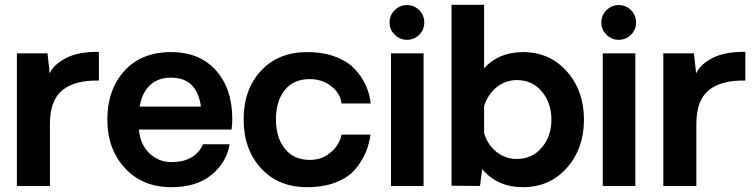

<svg xmlns="http://www.w3.org/2000/svg" viewBox="-20 -771 3126 796"><path d="M390 -556V-437Q290 -439 238.5 -397Q187 -355 187 -258V0H50V-550H177L186 -467Q203 -504 254 -530.5Q305 -557 390 -556Z M943 -277Q943 -258 940 -234H556Q561 -172 599.5 -135.5Q638 -99 691 -99Q788 -99 822 -173H932Q920 -99 858 -47Q796 5 690 5Q571 5 498 -74Q425 -153 425 -275Q425 -399 495.5 -477Q566 -555 690 -555Q807 -555 875 -479.5Q943 -404 943 -277ZM689 -449Q634 -449 601 -417Q568 -385 559 -329H813Q797 -449 689 -449Z M1253 5Q1134 5 1062 -73.5Q990 -152 990 -276Q990 -400 1062 -477.5Q1134 -555 1253 -555Q1321 -555 1372.5 -535Q1424 -515 1453.5 -482Q1483 -449 1498 -414Q1513 -379 1517 -342H1396Q1391 -384 1353.5 -413.5Q1316 -443 1264 -443Q1197 -443 1160.5 -397.5Q1124 -352 1124 -276Q1124 -201 1161 -154.5Q1198 -108 1265 -108Q1315 -108 1351.5 -139.5Q1388 -171 1396 -213H1516Q1511 -174 1496 -138.5Q1481 -103 1452.5 -69Q1424 -35 1372.5 -15Q1321 5 1253 5Z M1667 -606Q1638 -606 1616.5 -627Q1595 -648 1595 -678Q1595 -708 1616.5 -729Q1638 -750 1667 -750Q1697 -750 1718 -729Q1739 -708 1739 -678Q1739 -648 1718 -627Q1697 -606 1667 -606ZM1601 -550H1736V0H1601Z M2148 -555Q2259 -555 2330 -475Q2401 -395 2401 -275Q2401 -155 2330 -75Q2259 5 2148 5Q2042 5 1979 -70L1970 0L1852 -1V-751H1987V-488Q2048 -555 2148 -555ZM2123 -112Q2186 -112 2226 -159Q2266 -206 2266 -275Q2266 -345 2226 -392Q2186 -439 2123 -439Q2075 -439 2038.5 -409Q2002 -379 1987 -331V-220Q2001 -171 2038 -141.5Q2075 -112 2123 -112Z M2545 -606Q2516 -606 2494.5 -627Q2473 -648 2473 -678Q2473 -708 2494.5 -729Q2516 -750 2545 -750Q2575 -750 2596 -729Q2617 -708 2617 -678Q2617 -648 2596 -627Q2575 -606 2545 -606ZM2479 -550H2614V0H2479Z M3070 -556V-437Q2970 -439 2918.5 -397Q2867 -355 2867 -258V0H2730V-550H2857L2866 -467Q2883 -504 2934 -530.5Q2985 -557 3070 -556Z"/></svg>

Font: Oakes Grotesk
Style: Bold
Weight: 600
Designer: Samuel Oakes
Foundry: Samuel Oakes
Version: Version 1.000;PS 001.000;hotconv 1.0.88;makeotf.lib2.5.64775